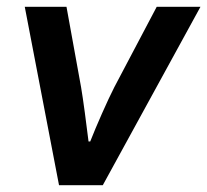

<svg xmlns="http://www.w3.org/2000/svg" viewBox="-20 -546 611 566"><path d="M154 0H283L571 -526H442L317 -289C297 -250 264 -175 246 -129H241C235 -178 225 -255 219 -289L176 -526H53Z"/></svg>

Font: Archivo SemiBold
Style: Italic
Weight: 600
Italic angle: -10°
Designer: Hector Gatti
Foundry: Omnibus-Type
Version: Version 2.001